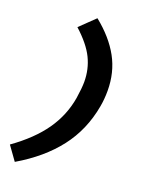

<svg xmlns="http://www.w3.org/2000/svg" viewBox="-177 -799 773 1022"><g transform="rotate(20 210.0 -287.5)"><path d="M242 -379Q242 -345 233 -286Q216 -183 155.5 -96.5Q95 -10 -16 69L40 147Q178 66 260 -40Q342 -146 367 -286Q375 -329 375 -377Q375 -481 329 -565Q283 -649 192 -722L108 -641Q182 -574 212 -512.5Q242 -451 242 -379Z"/></g></svg>

Font: Geom SemiBold
Style: Bold Italic
Weight: 600
Italic angle: -10°
Version: Version 1.102